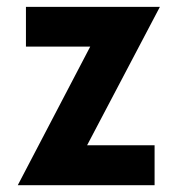

<svg xmlns="http://www.w3.org/2000/svg" viewBox="-20 -544 531 564"><path d="M235.8 -117.2 449.7 -523.9H56.2V-407.2H245.1L32.2 0H434.1V-117.2Z"/></svg>

Font: Tuffy
Style: Bold
Weight: 700
Designer: Thatcher Ulrich, Karoly Barta, Michael Everson
Version: Version 001.270